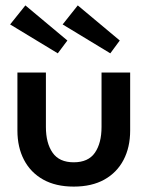

<svg xmlns="http://www.w3.org/2000/svg" viewBox="-20 -679 563 711"><path d="M150 -209Q150 -149 174.8 -113.5Q199.5 -78 253 -78Q307 -78 331.5 -113.5Q356 -149 356 -209V-410.5H462V-195.5Q462 -133.5 437.5 -86.8Q413 -40 366.5 -14Q320 12 253 12Q186.5 12 140 -14Q93.5 -40 69 -86.8Q44.5 -133.5 44.5 -195.5V-410.5H150ZM388.5 -481.5 212 -588.5 268 -659 423.5 -529ZM194 -481.5 17.5 -588.5 74 -659 229.5 -529Z"/></svg>

Font: League Spartan Medium
Style: Regular
Weight: 500
Foundry: The League of Moveable Type
Version: Version 2.002